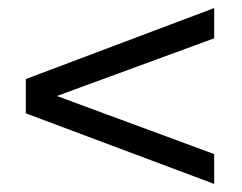

<svg xmlns="http://www.w3.org/2000/svg" viewBox="-20 -578 599 476"><path d="M511 -196V-122L44 -297V-382L511 -558V-483L121 -340Z"/></svg>

Font: Open Sauce One
Style: Regular
Weight: 400
Designer: Alfredo Marco Pradil
Foundry: Creative Sauce Fz LLC
Version: Version 1.477